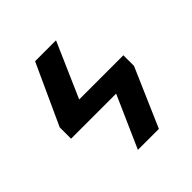

<svg xmlns="http://www.w3.org/2000/svg" viewBox="-190 -880 1032 1032"><g transform="rotate(-45 326.0 -364.0)"><path d="M385.7 -727.6 248.9 -414.8H584.9V-334.2L440 0H280.5L411.6 -296.5H68.9V-382.8L226.6 -727.6Z"/></g></svg>

Font: Inter P
Style: Bold
Weight: 700
Designer: Rasmus Andersson
Foundry: rsms
Version: Version 3.018;git-588b23468